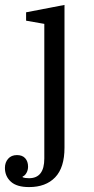

<svg xmlns="http://www.w3.org/2000/svg" viewBox="-60 -548 382 780"><path d="M58 212Q8 212 -16 190Q-40 168 -40 134Q-40 112 -27 97Q-14 82 9 82Q31 82 42.5 95Q54 108 54 129Q54 143 47.5 154.5Q41 166 32 169V172Q41 176 58 176Q120 176 120 96V-451L46 -464V-498L202 -528V52Q202 133 164 172.5Q126 212 58 212Z"/></svg>

Font: IBM Plex Serif
Style: Regular
Weight: 400
Designer: Mike Abbink, Paul van der Laan, Pieter van Rosmalen
Foundry: Bold Monday
Version: Version 2.6